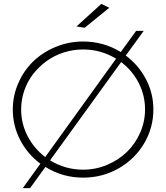

<svg xmlns="http://www.w3.org/2000/svg" viewBox="-20 -914 856 989"><path d="M543 -874 416 -771 374 -777.8 502 -894ZM627.9 -627.9Q693.8 -578.6 731.9 -506.1Q770 -433.6 770 -350.1Q770 -254.9 721.7 -174.1Q673.3 -93.3 590.1 -46.1Q506.8 1 408.2 1Q301.8 1 213.9 -54.2L134.8 55.2H97.2L188 -70.8Q122.1 -119.6 84 -192.9Q45.9 -266.1 45.9 -350.1Q45.9 -421.4 74.5 -486.3Q103 -551.3 151.6 -598.1Q200.2 -645 267.3 -672.6Q334.5 -700.2 408.2 -700.2Q513.2 -700.2 602.1 -646L681.2 -754.9H720.2ZM88.9 -350.1Q88.9 -277.3 122.1 -213.1Q155.3 -148.9 212.9 -105L578.1 -611.8Q499 -659.2 408.2 -659.2Q356.4 -659.2 307.9 -643.6Q259.3 -627.9 220 -599.4Q180.7 -570.8 151.1 -533Q121.6 -495.1 105.2 -447.8Q88.9 -400.4 88.9 -350.1ZM408.2 -40Q472.7 -40 531.5 -64.7Q590.3 -89.4 633.3 -130.9Q676.3 -172.4 701.7 -229.7Q727.1 -287.1 727.1 -350.1Q727.1 -423.3 694.3 -487.1Q661.6 -550.8 604 -594.2L237.8 -87.9Q316.4 -40 408.2 -40Z"/></svg>

Font: Montserrat-Arabic ExtraLight
Style: Regular
Weight: 275
Designer: Mohamed Gaber
Foundry: Kief Type Foundry
Version: Version 5.008;PS 005.008;hotconv 1.0.88;makeotf.lib2.5.64775